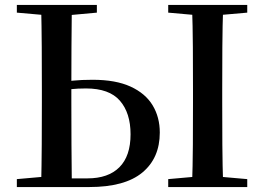

<svg xmlns="http://www.w3.org/2000/svg" viewBox="-20 -755 1067 775"><path d="M208 0V-35H333Q417 -35 462 -80Q507 -125 507 -213Q507 -299 464 -348.5Q421 -398 327 -398Q294 -398 265.5 -395Q237 -392 208 -385V-420Q240 -426 274.5 -429.5Q309 -433 354 -433Q447 -433 507 -405.5Q567 -378 596 -330Q625 -282 625 -220Q625 -117 554.5 -58.5Q484 0 340 0ZM146 0Q148 -86 148.5 -171.5Q149 -257 149 -342V-393Q149 -479 148.5 -565Q148 -651 146 -735H270Q269 -651 268.5 -567Q268 -483 268 -409V-342Q268 -256 268.5 -170.5Q269 -85 270 0ZM755 0Q758 -85 758.5 -170.5Q759 -256 759 -342V-393Q759 -479 758.5 -564.5Q758 -650 755 -735H881Q878 -651 877.5 -565Q877 -479 877 -393V-343Q877 -257 877.5 -171.5Q878 -86 881 0ZM48 -704V-735H371V-704L229 -691H196ZM659 0V-32L805 -45H830L978 -32V0ZM659 -704V-735H978V-704L830 -691H805ZM48 0V-32L195 -45H208V0Z"/></svg>

Font: Noto Serif KR SemiBold
Style: Regular
Weight: 600
Designer: Ryoko NISHIZUKA 西塚涼子 (kana & ideographs); Frank Grießhammer (Latin, Greek & Cyrillic); Wenlong ZHANG 张文龙 (bopomofo); San
Foundry: Adobe
Version: Version 2.003-H1;hotconv 1.1.1;makeotfexe 2.6.0